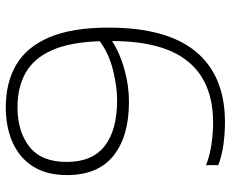

<svg xmlns="http://www.w3.org/2000/svg" viewBox="-87 -702 798 664"><g transform="rotate(-90 312.0 -370.0)"><path d="M273 -749Q358.5 -749 420.2 -712.8Q482 -676.5 515.2 -598Q548.5 -519.5 548.5 -393.5Q548.5 -191.5 465 -91.2Q381.5 9 221.5 9Q183.5 9 144.8 3.8Q106 -1.5 73 -14V-56.5Q106.5 -43 146.5 -37.5Q186.5 -32 219.5 -32Q360 -32 431 -118.5Q502 -205 502 -381.5Q461 -354.5 404.5 -338.8Q348 -323 292 -323Q172 -323 105.2 -376.8Q38.5 -430.5 38.5 -537.5Q38.5 -607.5 68.2 -654.5Q98 -701.5 151 -725.2Q204 -749 273 -749ZM297 -364Q344.5 -364 401.8 -378.2Q459 -392.5 501.5 -424Q498 -527.5 470 -590Q442 -652.5 392 -680.5Q342 -708.5 273 -708.5Q189 -708.5 136.5 -667.2Q84 -626 84 -538.5Q84 -450 139 -407Q194 -364 297 -364Z"/></g></svg>

Font: Encode Sans Expanded Expanded ExtraLight
Style: Regular
Weight: 200
Width: 7
Designer: Multiple Designers
Foundry: Impallari Type
Version: Version 3.000; ttfautohint (v1.8.3) -l 8 -r 50 -G 200 -x 14 